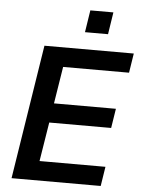

<svg xmlns="http://www.w3.org/2000/svg" viewBox="-60 -957 739 1004"><g transform="rotate(5 309.5 -455.0)"><path d="M39 0 150 -705H619L603 -603H257L226 -409H551L535 -307H210L177 -102H523L507 0ZM355 -794 373 -910H494L476 -794Z"/></g></svg>

Font: Nunito Sans 12pt ExtraLight 12pt
Style: Bold Italic
Weight: 700
Italic angle: -9°
Version: Version 3.101;gftools[0.9.27]